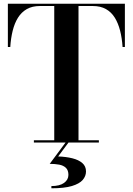

<svg xmlns="http://www.w3.org/2000/svg" viewBox="-20 -770 716 1037"><path d="M163 0V-12.5H273V-737.5H195.5Q154 -737.5 125 -721Q96 -704.5 77.2 -674.5Q58.5 -644.5 48.5 -604Q38.5 -563.5 35.5 -516H22.5V-750H654.5V-516H642Q639 -563.5 628.8 -604Q618.5 -644.5 600 -674.5Q581.5 -704.5 552.2 -721Q523 -737.5 481.5 -737.5H404V-12.5H514V0ZM257.5 247V235Q302 235 325.8 218Q349.5 201 349.5 174.5Q349.5 149.5 336 136.5Q322.5 123.5 299.5 119.2Q276.5 115 248.5 115L335 -1.5H351L294 75Q337 76.5 371 85Q405 93.5 424.8 110.8Q444.5 128 444.5 156Q444.5 181 426.8 201.8Q409 222.5 368 234.8Q327 247 257.5 247Z"/></svg>

Font: Bodoni Moda 18pt SemiBold
Style: Regular
Weight: 600
Designer: Owen Earl
Foundry: indestructible type
Version: Version 2.005